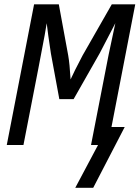

<svg xmlns="http://www.w3.org/2000/svg" viewBox="-20 -679 653 899"><path d="M332.5 200.2 439 0H406.2L488.8 -423.8L520 -570.3L446.3 -428.7L324.7 -214.8H257.8L218.3 -428.7L206.1 -512.2L198.7 -570.3Q198.7 -569.3 189.2 -514.4Q179.7 -459.5 89.8 0H11.7L139.6 -658.7H255.4L299.3 -419.9Q306.2 -381.3 310.5 -307.1L331.5 -351.1L366.7 -419.4L503.4 -658.7H613.3L502 -84.5H564L416.5 200.2Z"/></svg>

Font: Cousine
Style: Italic
Weight: 400
Italic angle: -12°
Monospace: yes
Designer: Steve Matteson
Foundry: Monotype Imaging Inc.
Version: Version 1.21